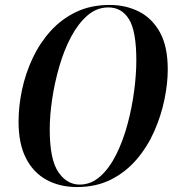

<svg xmlns="http://www.w3.org/2000/svg" viewBox="-20 -745 713 776"><path d="M291 11Q222 11 168.5 -18Q115 -47 85 -105.5Q55 -164 55 -253Q55 -316 69 -382Q83 -448 111.5 -509Q140 -570 184 -619Q228 -668 287.5 -696.5Q347 -725 423 -725Q488 -725 541 -698.5Q594 -672 626 -615Q658 -558 658 -464Q658 -407 644.5 -342Q631 -277 603.5 -214.5Q576 -152 532.5 -101Q489 -50 429 -19.5Q369 11 291 11ZM302 1Q348 1 385 -32Q422 -65 449.5 -120Q477 -175 495 -241.5Q513 -308 522 -376Q531 -444 531 -501Q531 -619 501.5 -667Q472 -715 418 -715Q371 -715 333.5 -682.5Q296 -650 267.5 -596.5Q239 -543 220 -477.5Q201 -412 191 -345.5Q181 -279 181 -222Q181 -101 215.5 -50Q250 1 302 1Z"/></svg>

Font: Noto Serif Display Condensed SemiBold
Style: Italic
Weight: 600
Width: 3
Italic angle: -12°
Designer: Monotype Design Team
Foundry: Monotype Imaging Inc.
Version: Version 2.009